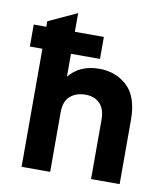

<svg xmlns="http://www.w3.org/2000/svg" viewBox="-81 -791 754 860"><g transform="rotate(10 295.5 -361.0)"><path d="M18 -537V-637H75V-662L205 -722V-637H337V-537H205V-433Q254 -493 342 -493Q418 -493 469.5 -445Q521 -397 521 -292V0H391V-270Q391 -319 366.5 -343.5Q342 -368 302 -368Q259 -368 232 -344.5Q205 -321 205 -272V0H75V-537Z"/></g></svg>

Font: ReCut ExtraBold
Style: Regular
Weight: 800
Designer: Giant Group (for alternate capitals set)
Version: Version 2.002;FEAKit 1.0